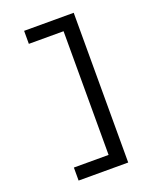

<svg xmlns="http://www.w3.org/2000/svg" viewBox="-173 -922 945 1164"><g transform="rotate(-20 300.0 -340.0)"><path d="M128 143V59H352V-739H128V-823H448V143Z"/></g></svg>

Font: Iosevka Medium Extended
Style: Regular
Weight: 500
Width: 7
Monospace: yes
Designer: Belleve Invis
Foundry: Belleve Invis
Version: Version 32.5.0; ttfautohint (v1.8.4)